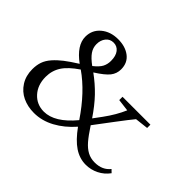

<svg xmlns="http://www.w3.org/2000/svg" viewBox="-138 -914 1170 1170"><g transform="rotate(45 446.5 -329.5)"><path d="M252.4 11.2Q198.2 11.2 154.3 -9.5Q110.4 -30.3 83.7 -72.3Q57.1 -114.3 57.1 -170.4Q57.1 -206.1 66.9 -234.4Q76.7 -262.7 100.3 -289.8Q124 -316.9 155.5 -341.3Q187 -365.7 238.3 -397.9Q145.5 -465.8 145.5 -539.1Q145.5 -597.2 189 -633.5Q232.4 -669.9 298.3 -669.9Q360.8 -669.9 400.9 -639.2Q440.9 -608.4 440.9 -552.7Q440.9 -516.1 418.7 -487.5Q396.5 -459 334 -419.4Q390.6 -378.4 436.3 -330.8Q481.9 -283.2 526.9 -216.3L565.9 -269Q616.2 -337.9 643.6 -402.3L564.9 -412.1V-440.4H805.2V-412.1L719.7 -402.3Q694.8 -372.6 639.2 -298.8L550.3 -180.7Q586.4 -125.5 611.8 -96.2Q637.2 -66.9 665 -52Q692.9 -37.1 728 -37.1Q793.5 -37.1 828.6 -82L847.2 -64Q820.8 -27.8 781.7 -8.3Q742.7 11.2 698.7 11.2Q645.5 11.2 598.1 -20.3Q550.8 -51.8 502 -119.6Q447.8 -57.6 384 -23.2Q320.3 11.2 252.4 11.2ZM225.6 -555.2Q225.6 -523.9 243.7 -497.8Q261.7 -471.7 301.8 -442.4Q336.4 -469.7 348.6 -492.9Q360.8 -516.1 360.8 -545.4Q360.8 -588.4 342.3 -612.1Q323.7 -635.7 293.5 -635.7Q262.7 -635.7 244.1 -612.5Q225.6 -589.4 225.6 -555.2ZM147.5 -195.3Q147.5 -125.5 187.7 -81.3Q228 -37.1 289.6 -37.1Q382.8 -37.1 479 -153.3Q381.3 -298.8 267.6 -377.9Q202.6 -334 175 -291.3Q147.5 -248.5 147.5 -195.3Z"/></g></svg>

Font: Elstob 10pt
Style: Regular
Weight: 400
Designer: Peter S. Baker
Version: Version 1.015